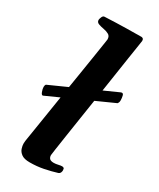

<svg xmlns="http://www.w3.org/2000/svg" viewBox="-194 -820 738 889"><g transform="rotate(30 174.5 -375.0)"><path d="M26.4 -292Q19.5 -290 14.2 -304Q8.8 -317.9 8.8 -328.6Q8.8 -338.4 13.2 -342.8L332 -485.8Q342.8 -489.7 345.9 -478Q349.1 -466.3 349.1 -452.1Q349.1 -445.3 346.9 -440.7Q344.7 -436 343.3 -434.6ZM62.5 -82Q64.9 -98.1 71.3 -137Q77.6 -175.8 85.9 -229Q94.2 -282.2 103.8 -341.6Q113.3 -400.9 122.6 -458Q131.8 -515.1 139.2 -562Q146.5 -608.9 150.9 -637.2Q155.3 -665.5 155.3 -666.5Q155.3 -684.1 143.1 -690.9Q130.9 -697.8 115 -700.4Q99.1 -703.1 86.7 -707.8Q74.2 -712.4 74.2 -725.1Q74.2 -729.5 78.4 -740Q82.5 -750.5 90.3 -751Q153.3 -753.9 206.1 -754.9Q258.8 -755.9 285.6 -755.9Q289.6 -755.9 293.7 -752.9Q297.9 -750 297.9 -741.2Q297.9 -740.2 293.5 -711.9Q289.1 -683.6 281.7 -636.2Q274.4 -588.9 265.6 -530Q256.8 -471.2 247.1 -408.4Q237.3 -345.7 228.3 -286.6Q219.2 -227.5 211.9 -179.7Q204.6 -131.8 200.4 -103Q196.3 -74.2 196.3 -72.3Q196.3 -61.5 202.4 -54.4Q208.5 -47.4 225.1 -47.4Q235.4 -47.4 247.6 -50.3Q259.8 -53.2 267.1 -53.2Q271.5 -53.2 275.6 -51Q279.8 -48.8 279.8 -38.1Q279.8 -32.2 277.1 -26.1Q274.4 -20 267.6 -17.6Q235.8 -7.8 200.7 -0.7Q165.5 6.3 127.4 6.3Q97.7 6.3 83.3 -4.4Q68.8 -15.1 64.2 -29.5Q59.6 -43.9 59.6 -54.7Q59.6 -62.5 60.5 -69.1Q61.5 -75.7 62.5 -82Z"/></g></svg>

Font: Gelasio SemiBold
Style: Italic
Weight: 600
Italic angle: -8.5°
Designer: Eben Sorkin
Foundry: Eben Sorkin
Version: Version 1.008